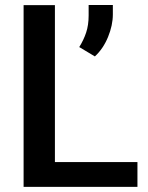

<svg xmlns="http://www.w3.org/2000/svg" viewBox="-20 -731 580 751"><path d="M517.6 -97.2V0H72.3V-710.9H194.8V-97.2ZM421.4 -711.4V-674.8Q421.4 -632.3 402.6 -586.4Q383.8 -540.5 351.1 -510.3L290 -546.9Q307.1 -574.2 316.9 -603.5Q326.7 -632.8 326.7 -670.4V-711.4Z"/></svg>

Font: Vazirmatn RD UI Medium
Style: Regular
Weight: 500
Designer: Saber Rastikerdar
Foundry: Saber Rastikerdar
Version: Version 33.003